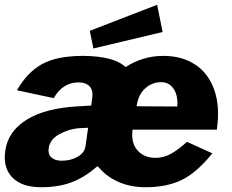

<svg xmlns="http://www.w3.org/2000/svg" viewBox="-29 -774 970 804"><path d="M623 -113Q654 -113 684 -128.5Q714 -144 754 -180L860 -132Q796 -52 733 -21Q670 10 581 10Q517 10 466.5 -12.5Q416 -35 384 -74Q382 -77 380 -77Q378 -77 374 -74Q323 -30 269 -10Q215 10 144 10Q62 10 22.5 -31Q-17 -72 -7 -142Q4 -224 83 -273Q162 -322 302 -329L353 -332L357 -363Q362 -395 346.5 -412Q331 -429 298 -429Q269 -429 242.5 -413.5Q216 -398 196 -363L42 -396Q84 -470 146 -505Q208 -540 319 -540Q449 -539 497 -493Q569 -540 655 -540Q733 -540 788.5 -503.5Q844 -467 868.5 -397Q893 -327 879 -231H526Q519 -176 546.5 -144.5Q574 -113 623 -113ZM543 -329 713 -328Q716 -349 710.5 -373Q705 -397 688.5 -413.5Q672 -430 646 -430Q608 -430 579 -404Q550 -378 543 -329ZM299 -237Q257 -233 218.5 -211.5Q180 -190 175 -154Q171 -130 185.5 -115.5Q200 -101 230 -101Q267 -101 296 -117.5Q325 -134 329 -162L340 -239ZM652 -640 362 -571 347 -645 629 -754Z"/></svg>

Font: Morrison ExtraBold
Style: Regular
Weight: 800
Designer: Pablo Impallari, Rodrigo Fuenzalida (Modified by Dan O. Williams)
Version: Version 0.03;June 6, 2019;FontCreator 11.5.0.2425 64-bit; tt